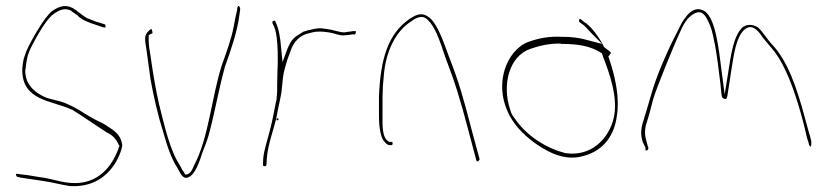

<svg xmlns="http://www.w3.org/2000/svg" viewBox="-20 -591 2797 647"><path d="M34 -5C33 -4 34 2 38 5L52 8C77 11 102 16 126 19C156 23 187 32 216 36C286 40 335 10 367 -39C377 -55 390 -82 392 -102C388 -131 373 -146 349 -161L348 -162H347C338 -169 328 -175 313 -182C297 -189 282 -199 266 -208C240 -225 213 -240 184 -249L145 -259C124 -265 99 -280 85 -297C74 -311 65 -326 65 -354V-356L66 -357C67 -369 69 -384 73 -401V-402C78 -420 90 -443 110 -478C130 -512 147 -534 161 -544C179 -557 198 -566 220 -555L221 -554V-553L243 -538V-537C257 -523 279 -515 307 -506L327 -499H328C331 -499 333 -498 335 -498C337 -506 334 -509 333 -509L311 -516H309C296 -521 285 -525 273 -530C254 -541 242 -554 225 -564C201 -576 181 -571 156 -554C144 -545 126 -522 104 -485C82 -448 68 -420 64 -405C57 -387 56 -371 55 -355C55 -251 154 -253 221 -222H222C258 -200 302 -169 341 -144C360 -135 371 -123 380 -103L383 -99L382 -98C362 -38 322 14 257 24C208 32 166 14 128 8C104 5 78 -1 55 -3L39 -5ZM55 -354C55 -354 54 -354 54 -354C54 -354 55 -354 55 -354ZM341 -145Z M470 -446C476 -410 481 -366 487 -325C497 -268 513 -199 530 -146C543 -99 558 -55 578 -25C591 1 600 17 621 3C637 -7 652 -43 662 -77C669 -95 677 -114 683 -135C703 -207 717 -291 738 -366V-368L739 -369C758 -422 780 -485 787 -542L789 -556C790 -561 789 -562 789 -563V-564C786 -572 784 -571 783 -571C781 -570 779 -564 779 -557L776 -544C774 -535 771 -522 768 -504C760 -460 742 -412 727 -370C693 -263 683 -125 634 -34C630 -24 622 -3 607 -3H604C599 -15 595 -14 588 -31C552 -84 534 -169 516 -240C504 -293 495 -347 488 -398C484 -422 481 -438 481 -457V-472C485 -476 491 -477 494 -479C494 -486 491 -494 489 -494C486 -493 487 -493 487 -490H484C472 -478 467 -472 470 -446ZM634 -35C634 -35 634 -34 634 -34C634 -34 634 -35 634 -35Z M866 -37C866 -31 869 -31 870 -31C876 -31 877 -31 878 -37L879 -56C883 -108 903 -154 913 -202C918 -235 928 -266 930 -295C932 -317 934 -342 940 -361L948 -389L959 -419C970 -453 993 -473 1021 -479L1033 -482C1049 -486 1068 -485 1087 -482C1109 -479 1124 -470 1139 -472H1140C1148 -472 1162 -474 1167 -475H1176C1178 -476 1180 -482 1179 -485C1179 -486 1179 -487 1176 -486H1168C1159 -484 1149 -484 1142 -482H1139C1133 -482 1128 -483 1124 -484L1107 -488C1100 -490 1096 -491 1089 -492L1068 -495C1051 -498 1034 -492 1018 -489L1002 -484L986 -474C968 -463 960 -453 950 -430L932 -382L927 -433C924 -468 919 -497 908 -518V-519C906 -525 896 -519 898 -515V-513C900 -508 905 -501 908 -488C915 -460 916 -426 916 -392C916 -378 916 -366 915 -353C915 -334 914 -319 914 -304V-286C914 -277 913 -268 912 -260V-253H911C904 -219 898 -183 889 -150C881 -118 869 -84 867 -56ZM912 -258C912 -258 911 -258 911 -258C911 -258 912 -258 912 -258ZM912 -186H918V-192H912ZM913 -200C913 -200 913 -199 913 -199C913 -199 913 -200 913 -200ZM916 -351C916 -351 915 -351 915 -351C915 -351 916 -351 916 -351ZM1018 -489C1018 -489 1017 -489 1017 -489C1017 -489 1018 -489 1018 -489Z M1257 -202C1257 -161 1263 -125 1276 -113C1282 -105 1289 -102 1292 -102H1299C1302 -102 1303 -104 1303 -108C1303 -112 1302 -113 1299 -113H1292C1266 -124 1269 -173 1269 -202C1269 -248 1268 -289 1273 -332C1279 -418 1314 -487 1366 -519C1380 -530 1405 -545 1424 -521C1434 -512 1443 -496 1452 -477C1462 -454 1471 -427 1481 -397C1514 -311 1530 -259 1559 -149L1585 -51C1586 -47 1587 -47 1589 -47C1592 -48 1597 -52 1596 -55L1570 -151C1541 -263 1527 -313 1493 -400C1474 -452 1455 -507 1429 -530C1405 -550 1388 -545 1361 -528C1287 -477 1262 -392 1257 -265ZM1366 -519Z M1681 -357C1659 -287 1681 -220 1714 -175C1740 -139 1783 -105 1819 -86C1850 -68 1894 -53 1936 -63C2005 -77 2050 -126 2059 -203C2068 -260 2054 -324 2040 -370L2030 -401C2035 -406 2041 -413 2037 -416L2016 -432C2000 -464 1972 -504 1947 -518L1936 -527C1934 -529 1934 -528 1932 -525C1929 -517 1934 -516 1940 -511C1951 -505 1964 -488 1976 -476L2009 -443L1963 -455C1933 -464 1906 -467 1872 -467C1832 -469 1797 -463 1761 -450C1724 -437 1694 -399 1681 -357ZM1699 -222C1671 -306 1696 -401 1766 -426C1797 -437 1833 -445 1868 -444L1873 -443C1921 -443 1968 -438 2007 -412H2008L2013 -398C2034 -343 2064 -260 2048 -193C2032 -124 1972 -62 1886 -75C1884 -75 1881 -76 1879 -77C1820 -92 1753 -135 1716 -190C1705 -205 1705 -203 1699 -222ZM1940 -511Z M2146 -112 2155 -94C2155 -83 2156 -82 2159 -84C2164 -86 2166 -88 2164 -97H2163V-98L2158 -117C2149 -146 2155 -167 2164 -193C2169 -209 2174 -230 2180 -253C2191 -293 2253 -443 2268 -475C2282 -508 2296 -534 2321 -546C2346 -558 2357 -539 2367 -518C2375 -503 2381 -482 2386 -455C2396 -412 2402 -351 2408 -306C2410 -285 2411 -271 2413 -265C2414 -262 2415 -260 2421 -258C2429 -256 2430 -259 2433 -280C2437 -306 2441 -330 2445 -358C2453 -406 2459 -462 2488 -491H2489C2517 -517 2542 -477 2550 -465L2574 -436C2595 -413 2614 -383 2630 -347C2657 -289 2684 -197 2699 -128L2705 -109C2705 -105 2706 -104 2708 -100C2713 -93 2714 -99 2714 -114L2710 -131C2706 -143 2700 -166 2692 -195C2665 -296 2634 -387 2580 -443C2562 -463 2552 -482 2535 -498C2519 -509 2498 -511 2482 -499C2452 -470 2443 -408 2433 -341L2422 -273L2413 -341C2402 -425 2392 -541 2347 -557C2323 -567 2303 -551 2289 -531C2279 -519 2271 -502 2261 -481C2250 -461 2232 -424 2210 -372C2176 -290 2173 -263 2152 -197C2141 -165 2136 -142 2146 -112ZM2295 -524C2295 -524 2295 -523 2295 -523C2295 -523 2295 -524 2295 -524ZM2421 -258C2421 -258 2420 -258 2420 -258C2420 -258 2421 -258 2421 -258ZM2483 -499C2483 -499 2482 -499 2482 -499C2482 -499 2483 -499 2483 -499ZM2535 -498C2535 -498 2534 -498 2534 -498C2534 -498 2535 -498 2535 -498ZM2550 -465C2550 -465 2550 -464 2550 -464C2550 -464 2550 -465 2550 -465ZM2710 -132C2710 -132 2710 -131 2710 -131C2710 -131 2710 -132 2710 -132Z"/></svg>

Font: Stray Cat
Style: HlCn
Weight: 100
Version: Version 1.0